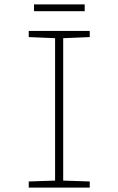

<svg xmlns="http://www.w3.org/2000/svg" viewBox="-20 -855 540 875"><path d="M135 -804H366V-835H135ZM111 0H389V-28L268 -32V-681L389 -686V-714H111V-686L231 -681V-32L111 -28Z"/></svg>

Font: Noto Sans Mono ExtraCondensed ExtraLight
Style: Regular
Weight: 200
Width: 2
Designer: Monotype Design Team
Foundry: Monotype Imaging Inc.
Version: Version 2.014